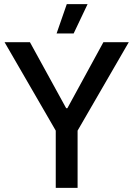

<svg xmlns="http://www.w3.org/2000/svg" viewBox="-20 -903 641 923"><path d="M401 -883H301L252 -742H334ZM248 0H353V-275L599 -700H477L304 -383H298L124 -700H2L248 -275Z"/></svg>

Font: Fixel Display Medium
Style: Regular
Weight: 500
Designer: AlfaBravo + MacPaw
Foundry: Kyrylo Tkachov, Marchela Mozhyna, Serhii Makarenko, Maria Weinstein, Zakhar Kryvoshyya
Version: Version 1.211